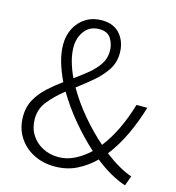

<svg xmlns="http://www.w3.org/2000/svg" viewBox="-111 -837 867 945"><g transform="rotate(15 322.5 -364.5)"><path d="M190.9 -579.1Q190.9 -544.4 201.4 -506.8Q211.9 -469.2 230 -430.2Q266.6 -456.1 298.3 -482.4Q330.1 -508.8 349.6 -538.6Q369.1 -568.4 369.1 -605Q369.1 -640.1 351.6 -668.5Q334 -696.8 292 -696.8Q244.6 -696.8 217.8 -662.4Q190.9 -627.9 190.9 -579.1ZM252 13.2Q191.9 13.2 143.8 -11.7Q95.7 -36.6 67.4 -81.3Q39.1 -126 39.1 -186Q39.1 -233.9 60.3 -271.7Q81.5 -309.6 115.2 -340.6Q148.9 -371.6 187 -398.9Q164.6 -445.3 151.4 -490.7Q138.2 -536.1 138.2 -578.1Q138.2 -625 157.7 -662.1Q177.2 -699.2 212.2 -720.7Q247.1 -742.2 293 -742.2Q353.5 -742.2 386.2 -703.9Q418.9 -665.5 418.9 -607.9Q418.9 -560.5 394.3 -522.7Q369.6 -484.9 331.3 -452.4Q293 -419.9 252 -389.2Q289.6 -323.2 342.5 -260.7Q395.5 -198.2 451.2 -149.9Q488.3 -198.2 516.4 -257.3Q544.4 -316.4 564 -383.8H619.1Q597.2 -309.6 565.4 -241.7Q533.7 -173.8 490.2 -117.2Q566.9 -58.6 629.9 -37.1L611.8 13.2Q576.7 2 536.6 -20.3Q496.6 -42.5 454.1 -76.2Q413.6 -36.1 364 -11.5Q314.5 13.2 252 13.2ZM98.1 -189Q98.1 -143.1 119.6 -108.6Q141.1 -74.2 177.5 -55.2Q213.9 -36.1 257.8 -36.1Q301.3 -36.1 340.8 -56.2Q380.4 -76.2 415 -108.9Q357.4 -160.6 303.5 -225.1Q249.5 -289.6 210 -356.9Q164.1 -320.8 131.1 -280.5Q98.1 -240.2 98.1 -189Z"/></g></svg>

Font: Source Han Sans CN Light
Style: Regular
Weight: 300
Designer: Ryoko NISHIZUKA  (kana, bopomofo & ideographs); Paul D. Hunt (Latin, Greek & Cyrillic); Sandoll Communications , Soo-you
Foundry: Adobe
Version: Version 2.000;hotconv 1.0.107;makeotfexe 2.5.65593